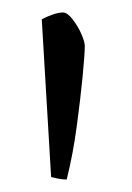

<svg xmlns="http://www.w3.org/2000/svg" viewBox="-20 -724 211 308"><path d="M87 -436Q80 -436 73 -437.5Q66 -439 62 -440L47 -693Q54 -697 64 -700.5Q74 -704 81 -704Q88 -704 96.5 -693Q105 -682 110.5 -669.5Q116 -657 116 -650Q116 -637 112.5 -601Q109 -565 103 -520.5Q97 -476 87 -436Z"/></svg>

Font: Texturina 72pt ExtraLight
Style: Regular
Weight: 200
Designer: Guillermo Torres Carreño
Foundry: Omnibus-Type
Version: Version 1.002; ttfautohint (v1.8.3)